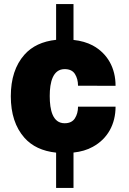

<svg xmlns="http://www.w3.org/2000/svg" viewBox="-20 -756 642 954"><path d="M258.8 177.7H345.2V2C381.8 -2 413.6 -11.2 440.9 -26.4C515.6 -66.9 554.2 -139.6 554.2 -226.1H367.7C367.7 -203.1 362.3 -184.1 352.1 -168C341.8 -151.9 324.7 -143.6 301.3 -143.6C241.7 -143.6 227.1 -209 227.1 -279.3C227.1 -348.6 243.2 -412.6 301.3 -412.6C324.7 -412.6 341.8 -404.8 352.1 -388.7C362.3 -372.6 367.7 -353 367.7 -330.1L554.2 -329.6C554.2 -417.5 515.1 -489.7 440.4 -530.3C413.6 -544.4 381.8 -553.7 345.2 -557.6V-735.8H258.8V-558.1C190.9 -550.8 138.7 -526.4 101.1 -483.9C56.2 -433.1 33.7 -364.3 33.7 -277.8C33.7 -191.4 56.2 -122.6 101.1 -71.8C138.7 -29.3 190.9 -4.9 258.8 2.4Z"/></svg>

Font: Estedad Black
Style: Regular
Weight: 900
Designer: Amin Abedi
Version: Version 7.3